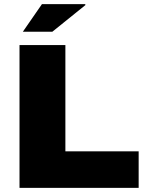

<svg xmlns="http://www.w3.org/2000/svg" viewBox="-20 -905 707 925"><path d="M74 0V-688H295V-176H648V0ZM90 -752 182 -885H390L392 -881L232 -752Z"/></svg>

Font: Archivo SemiBold Black
Style: Regular
Weight: 900
Version: Version 2.001